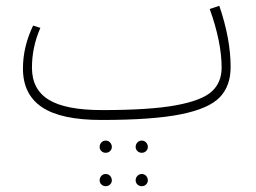

<svg xmlns="http://www.w3.org/2000/svg" viewBox="-20 -401 883 661"><path d="M774 -170Q774 -105 736.5 -66Q699 -27 602.5 -7.5Q506 12 329 12Q190 12 124.5 -32Q59 -76 59 -165Q59 -240 94 -313L119 -305Q90 -239 90 -168Q90 -93 148 -57.5Q206 -22 332 -22Q496 -22 585.5 -38.5Q675 -55 709 -86Q743 -117 743 -168Q743 -256 702 -370L735 -381Q774 -267 774 -170ZM323 105Q323 96 329 89.5Q335 83 344 83Q353 83 359 89.5Q365 96 365 105Q365 113 359 119Q353 125 344 125Q335 125 329 119Q323 113 323 105ZM447 105Q447 96 453 89.5Q459 83 468 83Q477 83 483 89.5Q489 96 489 105Q489 113 483 119Q477 125 468 125Q459 125 453 119Q447 113 447 105ZM323 220Q323 211 329 204.5Q335 198 344 198Q353 198 359 204.5Q365 211 365 220Q365 228 359 234Q353 240 344 240Q335 240 329 234Q323 228 323 220ZM447 220Q447 211 453 204.5Q459 198 468 198Q477 198 483 204.5Q489 211 489 220Q489 228 483 234Q477 240 468 240Q459 240 453 234Q447 228 447 220Z"/></svg>

Font: FiraGO UltraLight
Style: Regular
Weight: 200
Designer: bBox Type
Foundry: bBox Type GmbH
Version: Version 1.001